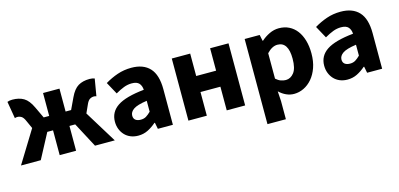

<svg xmlns="http://www.w3.org/2000/svg" viewBox="-64 -902 3077 1481"><g transform="rotate(-15 1474.5 -162.0)"><path d="M6 0 164 -257 136 -319Q123 -350 107.5 -359.5Q92 -369 74 -369Q69 -369 64.5 -368Q60 -367 55 -365L32 -501Q49 -508 72 -508Q126 -508 163 -486Q200 -464 228 -404L271 -313H315V-496H446V-313H490L533 -404Q561 -464 598 -486Q635 -508 689 -508Q712 -508 729 -501L706 -365Q701 -367 696.5 -368Q692 -369 687 -369Q669 -369 653.5 -359.5Q638 -350 625 -319L597 -257L755 0H597L492 -198H446V0H315V-198H269L164 0Z M941 12Q907 12 879.5 0.5Q852 -11 833 -31.5Q814 -52 803.5 -79Q793 -106 793 -138Q793 -216 859 -260Q925 -304 1072 -319Q1070 -352 1052.5 -371.5Q1035 -391 994 -391Q962 -391 930.5 -379Q899 -367 863 -346L810 -443Q858 -472 910.5 -490Q963 -508 1022 -508Q1118 -508 1168.5 -453.5Q1219 -399 1219 -284V0H1099L1089 -51H1085Q1053 -23 1018 -5.5Q983 12 941 12ZM991 -102Q1016 -102 1034 -113Q1052 -124 1072 -144V-231Q994 -220 964 -199Q934 -178 934 -149Q934 -125 949.5 -113.5Q965 -102 991 -102Z M1343 0V-496H1490V-317H1649V-496H1796V0H1649V-189H1490V0Z M1925 184V-496H2045L2055 -447H2059Q2088 -473 2124.5 -490.5Q2161 -508 2200 -508Q2245 -508 2281 -490Q2317 -472 2342 -439Q2367 -406 2380.5 -359.5Q2394 -313 2394 -256Q2394 -192 2376.5 -142.5Q2359 -93 2329.5 -58.5Q2300 -24 2262.5 -6Q2225 12 2185 12Q2153 12 2123 -1.5Q2093 -15 2067 -40L2072 39V184ZM2151 -108Q2189 -108 2216 -142.5Q2243 -177 2243 -254Q2243 -388 2157 -388Q2114 -388 2072 -343V-140Q2092 -122 2112 -115Q2132 -108 2151 -108Z M2612 12Q2578 12 2550.5 0.5Q2523 -11 2504 -31.5Q2485 -52 2474.5 -79Q2464 -106 2464 -138Q2464 -216 2530 -260Q2596 -304 2743 -319Q2741 -352 2723.5 -371.5Q2706 -391 2665 -391Q2633 -391 2601.5 -379Q2570 -367 2534 -346L2481 -443Q2529 -472 2581.5 -490Q2634 -508 2693 -508Q2789 -508 2839.5 -453.5Q2890 -399 2890 -284V0H2770L2760 -51H2756Q2724 -23 2689 -5.5Q2654 12 2612 12ZM2662 -102Q2687 -102 2705 -113Q2723 -124 2743 -144V-231Q2665 -220 2635 -199Q2605 -178 2605 -149Q2605 -125 2620.5 -113.5Q2636 -102 2662 -102Z"/></g></svg>

Font: TT Toshiba Sans
Style: Bold
Weight: 700
Designer: Paul D. Hunt
Foundry: Toshiba Corporation
Version: Version 2.020;PS 2.000;hotconv 1.0.86;makeotf.lib2.5.63406